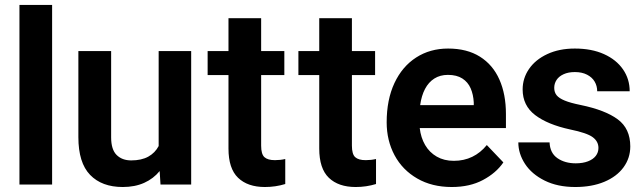

<svg xmlns="http://www.w3.org/2000/svg" viewBox="-20 -740 2580 770"><path d="M58 -720.3H189V0H58Z M746.7 0H623.7L620.3 -54Q595.3 -23.3 558.2 -6.7Q521 10 472.3 10Q388.3 10 341.3 -38.7Q294.3 -87.3 294.3 -190V-535.3H425.7V-189Q425.7 -140.3 447.7 -118.5Q469.7 -96.7 506.3 -96.7Q547.3 -96.7 574.7 -111.8Q602 -127 616.3 -154.3V-535.3H746.7Z M1082.7 -97.7Q1104 -97.7 1124 -102.3V-2Q1085 10 1042.3 10Q973.3 10 934.8 -27Q896.3 -64 896.3 -144.3V-439H812.7V-535.3H896.3V-667H1027.3V-535.3H1120.3V-439H1027.3V-155.7Q1027.3 -121.7 1040.5 -109.7Q1053.7 -97.7 1082.7 -97.7Z M1446.7 -97.7Q1468 -97.7 1488 -102.3V-2Q1449 10 1406.3 10Q1337.3 10 1298.8 -27Q1260.3 -64 1260.3 -144.3V-439H1176.7V-535.3H1260.3V-667H1391.3V-535.3H1484.3V-439H1391.3V-155.7Q1391.3 -121.7 1404.5 -109.7Q1417.7 -97.7 1446.7 -97.7Z M1530.7 -249.3Q1530.7 -340 1561.8 -406.7Q1593 -473.3 1648.8 -509.3Q1704.7 -545.3 1777 -545.3Q1853 -545.3 1904.8 -512.7Q1956.7 -480 1982.8 -421Q2009 -362 2009 -282.7V-226.3H1663.3Q1667.7 -188 1685 -158.3Q1702.3 -128.7 1731.7 -111.8Q1761 -95 1800 -95Q1840.7 -95 1874 -111.2Q1907.3 -127.3 1932.3 -158.3L1998.7 -88.7Q1969.7 -46.3 1917 -18.2Q1864.3 10 1791.7 10Q1712.3 10 1653.2 -24.2Q1594 -58.3 1562.3 -117.5Q1530.7 -176.7 1530.7 -249.3ZM1665 -318.3H1880V-329Q1878.3 -361 1867.5 -385.8Q1856.7 -410.7 1834.2 -425.2Q1811.7 -439.7 1776.3 -439.7Q1745 -439.7 1721.8 -425Q1698.7 -410.3 1684.5 -383.3Q1670.3 -356.3 1665 -318.3Z M2267 -220.7Q2176.3 -240.3 2126.2 -278.5Q2076 -316.7 2076 -381.3Q2076 -426 2101.5 -463.3Q2127 -500.7 2174.7 -523Q2222.3 -545.3 2285.3 -545.3Q2352.7 -545.3 2402.2 -523Q2451.7 -500.7 2478.5 -461.8Q2505.3 -423 2505.3 -374H2375Q2375 -395.3 2364.8 -412.7Q2354.7 -430 2334.3 -440.5Q2314 -451 2285.3 -451Q2259 -451 2240.2 -442.3Q2221.3 -433.7 2212 -419.3Q2202.7 -405 2202.7 -387.7Q2202.7 -370 2212.3 -358Q2222 -346 2244.7 -336.7Q2267.3 -327.3 2308.3 -319Q2407 -298.7 2457.3 -261.5Q2507.7 -224.3 2507.7 -152.7Q2507.7 -106 2480.5 -68.8Q2453.3 -31.7 2403.3 -10.8Q2353.3 10 2287 10Q2216 10 2164.2 -15.8Q2112.3 -41.7 2085.5 -82.8Q2058.7 -124 2058.7 -169H2184Q2185.7 -126.3 2215.5 -105.7Q2245.3 -85 2289 -85Q2317.3 -85 2338 -93Q2358.7 -101 2369.3 -114.8Q2380 -128.7 2380 -146.7Q2380 -173 2356.8 -190Q2333.7 -207 2267 -220.7Z"/></svg>

Font: FreesentationVF
Style: Regular
Weight: 400
Designer: glyphs from Roboto by Christian Robertson / Hangul glyphs from Noto Sans CJK(Source Han Sans) by Jang Soo-young and Kang
Foundry: PT&
Version: Version 2.001;Glyphs 3.3.1 (3343)